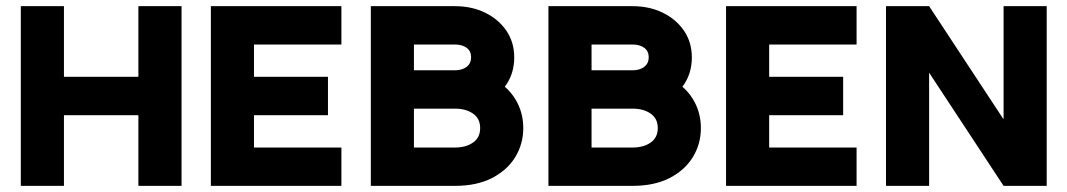

<svg xmlns="http://www.w3.org/2000/svg" viewBox="-20 -606 3480 626"><path d="M47.9 -585.9V0H188.5V-230.3H431.2V0H571.9V-585.9H431.2V-355.5H188.5V-585.9Z M1049.3 -355.5H808.1V-460.9H1093.1V-585.9H667.5V0H1093.1V-125H808.1V-230.5H1049.3Z M1656.6 -418.8Q1656.6 -468.2 1631.1 -505.7Q1605.5 -543.2 1561.8 -564.6Q1518.1 -585.9 1463.1 -585.9H1305.2V-460.9H1463.1Q1486.9 -460.9 1501.5 -450.1Q1516 -439.3 1516 -419.2Q1516 -399.5 1501.5 -388.1Q1486.9 -376.8 1463.1 -376.8V-251.8Q1521 -251.8 1564.4 -273.1Q1607.8 -294.5 1632.2 -332.3Q1656.6 -370 1656.6 -418.8ZM1329.6 -125V-251.8H1463.1Q1499.1 -251.8 1522.3 -235.6Q1545.5 -219.5 1545.5 -188.4Q1545.5 -157.4 1522.3 -141.2Q1499.1 -125 1463.1 -125ZM1189 -585.9V0H1463.1Q1534.4 0 1584.2 -25.6Q1634 -51.3 1660.1 -94.1Q1686.1 -137 1686.1 -188.4Q1686.1 -240.2 1660.1 -282.9Q1634 -325.5 1584.2 -351.1Q1534.4 -376.8 1463.1 -376.8H1329.6V-585.9Z M2235.7 -418.8Q2235.7 -468.2 2210.2 -505.7Q2184.6 -543.2 2140.9 -564.6Q2097.2 -585.9 2042.2 -585.9H1884.3V-460.9H2042.2Q2066 -460.9 2080.6 -450.1Q2095.1 -439.3 2095.1 -419.2Q2095.1 -399.5 2080.6 -388.1Q2066 -376.8 2042.2 -376.8V-251.8Q2100.1 -251.8 2143.5 -273.1Q2186.9 -294.5 2211.3 -332.3Q2235.7 -370 2235.7 -418.8ZM1908.7 -125V-251.8H2042.2Q2078.2 -251.8 2101.4 -235.6Q2124.6 -219.5 2124.6 -188.4Q2124.6 -157.4 2101.4 -141.2Q2078.2 -125 2042.2 -125ZM1768.1 -585.9V0H2042.2Q2113.5 0 2163.3 -25.6Q2213.1 -51.3 2239.2 -94.1Q2265.2 -137 2265.2 -188.4Q2265.2 -240.2 2239.2 -282.9Q2213.1 -325.5 2163.3 -351.1Q2113.5 -376.8 2042.2 -376.8H1908.7V-585.9Z M2729 -355.5H2487.8V-460.9H2772.8V-585.9H2347.2V0H2772.8V-125H2487.8V-230.5H2729Z M3009.3 -585.9H2868.7V0H3009.3V-369.1L3252.1 0H3392.7V-585.9H3252.1V-216.8Z"/></svg>

Font: Giphurs SC
Style: Regular
Weight: 400
Version: Version 0.920